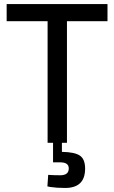

<svg xmlns="http://www.w3.org/2000/svg" viewBox="-20 -708 566 952"><path d="M287 0V45Q350 46 376 63.5Q402 81 402 128Q402 224 303 224Q261 224 228 219L215 216L219 159Q243 161 279 161Q321 161 321 127Q321 97 279 97H243V0H216V-603H13V-688H513V-603H312V0Z"/></svg>

Font: Cairo SemiBold
Style: Regular
Weight: 600
Designer: Mohamed Gaber, the designers of Titillium
Foundry: Kief Type Foundry
Version: Version 2.009; ttfautohint (v1.5.33-1714) -l 8 -r 50 -G 200 